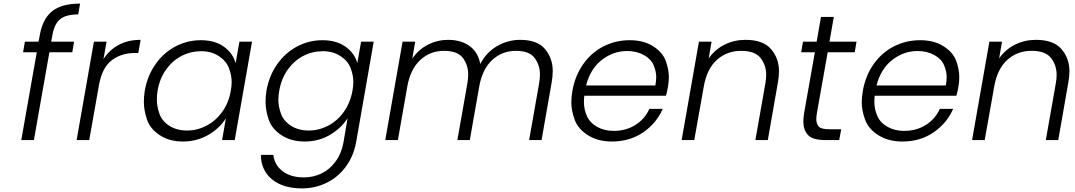

<svg xmlns="http://www.w3.org/2000/svg" viewBox="-20 -777 5965 1065"><path d="M381 -487H254L168 0H98L184 -487H108L118 -546H194L201 -584Q217 -673 269.5 -715Q322 -757 424 -757L414 -697Q346 -697 314 -671Q282 -645 271 -584L264 -546H391Z M554 -449Q586 -500 638.5 -528Q691 -556 760 -556L747 -483H728Q652 -483 599 -442Q546 -401 529 -305L475 0H405L501 -546H571Z M783 -274Q798 -358 843 -421.5Q888 -485 953.5 -519.5Q1019 -554 1094 -554Q1172 -554 1222 -518Q1272 -482 1287 -426L1308 -546H1378L1282 0H1212L1233 -121Q1198 -65 1135 -28.5Q1072 8 994 8Q920 8 866.5 -27Q813 -62 795.5 -113.5Q778 -165 778 -212Q778 -241 783 -274ZM1260 -273Q1265 -299 1265 -322Q1265 -359 1250 -399Q1235 -439 1193.5 -466Q1152 -493 1096 -493Q1038 -493 987.5 -467Q937 -441 901.5 -391.5Q866 -342 854 -274Q850 -248 850 -225Q850 -188 864 -147Q878 -106 919 -79.5Q960 -53 1018 -53Q1074 -53 1125.5 -80Q1177 -107 1213 -157Q1249 -207 1260 -273Z M1769 -554Q1846 -554 1896.5 -518Q1947 -482 1962 -427L1983 -546H2053L1955 14Q1941 89 1898.5 147Q1856 205 1792.5 236.5Q1729 268 1655 268Q1550 268 1489 218Q1428 168 1427 82H1496Q1503 139 1548 173Q1593 207 1666 207Q1719 207 1764.5 184.5Q1810 162 1842 118Q1874 74 1885 14L1908 -121Q1872 -65 1809.5 -28.5Q1747 8 1670 8Q1595 8 1541.5 -27Q1488 -62 1470.5 -113.5Q1453 -165 1453 -212Q1453 -241 1458 -274Q1473 -358 1518 -421.5Q1563 -485 1628.5 -519.5Q1694 -554 1769 -554ZM1935 -273Q1940 -299 1940 -322Q1940 -359 1925 -399Q1910 -439 1868.5 -466Q1827 -493 1771 -493Q1713 -493 1662.5 -467Q1612 -441 1576.5 -391.5Q1541 -342 1529 -274Q1524 -247 1524 -223Q1524 -187 1538.5 -146.5Q1553 -106 1594 -79.5Q1635 -53 1693 -53Q1749 -53 1800.5 -80Q1852 -107 1887.5 -157Q1923 -207 1935 -273Z M2865 -556Q2961 -556 3003.5 -504.5Q3046 -453 3046 -383Q3046 -354 3040 -320L2984 0H2915L2970 -312Q2975 -340 2975 -364Q2975 -416 2945.5 -455.5Q2916 -495 2842 -495Q2765 -495 2710 -444Q2655 -393 2638 -296L2586 0H2517L2572 -312Q2577 -340 2577 -364Q2577 -416 2547.5 -455.5Q2518 -495 2443 -495Q2366 -495 2311 -444Q2256 -393 2239 -296L2187 0H2117L2213 -546H2283L2267 -452Q2302 -503 2354.5 -529.5Q2407 -556 2466 -556Q2537 -556 2584.5 -522Q2632 -488 2644 -422Q2678 -487 2737.5 -521.5Q2797 -556 2865 -556Z M3686 -301Q3680 -265 3674 -246H3221Q3219 -228 3219 -211Q3219 -171 3235.5 -133.5Q3252 -96 3292 -73.5Q3332 -51 3384 -51Q3452 -51 3504.5 -84Q3557 -117 3582 -173H3656Q3621 -93 3547 -42.5Q3473 8 3374 8Q3297 8 3242 -26.5Q3187 -61 3168 -112Q3149 -163 3149 -210Q3149 -240 3155 -273Q3170 -358 3215.5 -422Q3261 -486 3328 -520Q3395 -554 3473 -554Q3551 -554 3603.5 -520Q3656 -486 3673 -439Q3690 -392 3690 -350Q3690 -326 3686 -301ZM3615 -303Q3620 -327 3620 -349Q3620 -381 3605.5 -415.5Q3591 -450 3551 -472Q3511 -494 3459 -494Q3381 -494 3317.5 -444Q3254 -394 3231 -303Z M4115 -556Q4213 -556 4257 -504.5Q4301 -453 4301 -382Q4301 -353 4295 -320L4239 0H4170L4225 -312Q4230 -339 4230 -362Q4230 -415 4199 -455Q4168 -495 4091 -495Q4012 -495 3956.5 -445Q3901 -395 3884 -298L3831 0H3761L3857 -546H3927L3911 -453Q3946 -503 3999.5 -529.5Q4053 -556 4115 -556Z M4571 -487 4511 -148Q4508 -130 4508 -116Q4508 -91 4521 -75.5Q4534 -60 4582 -60H4646L4635 0H4560Q4486 0 4461 -29Q4436 -58 4436 -102Q4436 -123 4440 -148L4500 -487H4424L4434 -546H4510L4534 -683H4605L4581 -546H4731L4721 -487Z M5297 -301Q5291 -265 5285 -246H4832Q4830 -228 4830 -211Q4830 -171 4846.5 -133.5Q4863 -96 4903 -73.5Q4943 -51 4995 -51Q5063 -51 5115.5 -84Q5168 -117 5193 -173H5267Q5232 -93 5158 -42.5Q5084 8 4985 8Q4908 8 4853 -26.5Q4798 -61 4779 -112Q4760 -163 4760 -210Q4760 -240 4766 -273Q4781 -358 4826.5 -422Q4872 -486 4939 -520Q5006 -554 5084 -554Q5162 -554 5214.5 -520Q5267 -486 5284 -439Q5301 -392 5301 -350Q5301 -326 5297 -301ZM5226 -303Q5231 -327 5231 -349Q5231 -381 5216.5 -415.5Q5202 -450 5162 -472Q5122 -494 5070 -494Q4992 -494 4928.5 -444Q4865 -394 4842 -303Z M5726 -556Q5824 -556 5868 -504.5Q5912 -453 5912 -382Q5912 -353 5906 -320L5850 0H5781L5836 -312Q5841 -339 5841 -362Q5841 -415 5810 -455Q5779 -495 5702 -495Q5623 -495 5567.5 -445Q5512 -395 5495 -298L5442 0H5372L5468 -546H5538L5522 -453Q5557 -503 5610.5 -529.5Q5664 -556 5726 -556Z"/></svg>

Font: Fz Poppins Light
Style: Italic
Weight: 300
Italic angle: -10°
Designer: Ninad Kale (Devanagari), Jonny Pinhorn (Latin)
Foundry: Indian Type Foundry
Version: Vit hóa bi Vntype.Com & FontZin.Com